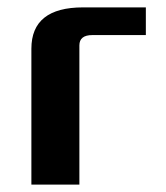

<svg xmlns="http://www.w3.org/2000/svg" viewBox="-20 -500 450 520"><path d="M65 0V-368Q65 -480 205 -480H375V-405H230Q195 -405 195 -377V0Z"/></svg>

Font: Xolonium
Style: Regular
Weight: 400
Designer: Severin Meyer
Version: Version 4.2